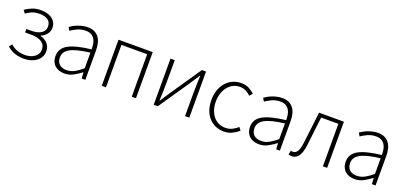

<svg xmlns="http://www.w3.org/2000/svg" viewBox="7 -1179 3941 1878"><g transform="rotate(20 1978.0 -240.0)"><path d="M221 12Q170 12 126 -2Q82 -16 42 -51L65 -82Q100 -50 137.5 -38Q175 -26 218 -26Q246 -26 271 -33.5Q296 -41 315 -54.5Q334 -68 345 -88Q356 -108 356 -132Q356 -183 316 -208.5Q276 -234 204 -234H144V-270H191Q263 -270 299 -295.5Q335 -321 335 -364Q335 -411 301.5 -432.5Q268 -454 219 -454Q171 -454 139.5 -441Q108 -428 78 -406L55 -437Q87 -460 126 -476Q165 -492 220 -492Q253 -492 282 -484Q311 -476 332.5 -460.5Q354 -445 367 -422Q380 -399 380 -368Q380 -329 357.5 -301Q335 -273 298 -257V-253Q319 -248 337.5 -238Q356 -228 370.5 -213Q385 -198 393.5 -177.5Q402 -157 402 -130Q402 -98 388 -72Q374 -46 349 -27Q324 -8 291 2Q258 12 221 12Z M641 12Q612 12 587 4Q562 -4 543 -20Q524 -36 513 -61Q502 -86 502 -120Q502 -200 576.5 -241.5Q651 -283 812 -301Q812 -328 808 -355.5Q804 -383 791 -404.5Q778 -426 756 -439.5Q734 -453 698 -453Q650 -453 610 -434Q570 -415 545 -397L525 -430Q538 -439 556.5 -450Q575 -461 598 -470Q621 -479 648 -485.5Q675 -492 704 -492Q746 -492 775 -477.5Q804 -463 822 -438Q840 -413 848 -379.5Q856 -346 856 -307V0H818L814 -62H811Q774 -33 731.5 -10.5Q689 12 641 12ZM649 -26Q691 -26 729 -46Q767 -66 812 -104V-267Q738 -258 687 -245Q636 -232 605 -214Q574 -196 560.5 -173Q547 -150 547 -122Q547 -96 555 -78Q563 -60 577 -48.5Q591 -37 609.5 -31.5Q628 -26 649 -26Z M1027 0V-480H1383V0H1339V-442H1071V0Z M1568 0V-480H1612V-240Q1612 -201 1610.5 -154Q1609 -107 1607 -59H1611Q1625 -82 1645 -111Q1665 -140 1679 -163L1895 -480H1938V0H1894V-240Q1894 -280 1895.5 -326.5Q1897 -373 1899 -421H1895Q1881 -398 1861 -369Q1841 -340 1827 -317L1611 0Z M2300 12Q2253 12 2213.5 -5Q2174 -22 2144.5 -54Q2115 -86 2098.5 -132.5Q2082 -179 2082 -239Q2082 -299 2100 -346.5Q2118 -394 2148 -426Q2178 -458 2217.5 -475Q2257 -492 2301 -492Q2351 -492 2384 -474Q2417 -456 2442 -433L2416 -402Q2393 -424 2365 -438.5Q2337 -453 2302 -453Q2265 -453 2233.5 -437.5Q2202 -422 2178.5 -393.5Q2155 -365 2141.5 -326Q2128 -287 2128 -239Q2128 -192 2140.5 -153Q2153 -114 2175.5 -86Q2198 -58 2230.5 -42.5Q2263 -27 2302 -27Q2340 -27 2372.5 -43Q2405 -59 2430 -82L2453 -51Q2422 -24 2384 -6Q2346 12 2300 12Z M2666 12Q2637 12 2612 4Q2587 -4 2568 -20Q2549 -36 2538 -61Q2527 -86 2527 -120Q2527 -200 2601.5 -241.5Q2676 -283 2837 -301Q2837 -328 2833 -355.5Q2829 -383 2816 -404.5Q2803 -426 2781 -439.5Q2759 -453 2723 -453Q2675 -453 2635 -434Q2595 -415 2570 -397L2550 -430Q2563 -439 2581.5 -450Q2600 -461 2623 -470Q2646 -479 2673 -485.5Q2700 -492 2729 -492Q2771 -492 2800 -477.5Q2829 -463 2847 -438Q2865 -413 2873 -379.5Q2881 -346 2881 -307V0H2843L2839 -62H2836Q2799 -33 2756.5 -10.5Q2714 12 2666 12ZM2674 -26Q2716 -26 2754 -46Q2792 -66 2837 -104V-267Q2763 -258 2712 -245Q2661 -232 2630 -214Q2599 -196 2585.5 -173Q2572 -150 2572 -122Q2572 -96 2580 -78Q2588 -60 2602 -48.5Q2616 -37 2634.5 -31.5Q2653 -26 2674 -26Z M3008 12Q2988 12 2973 5L2983 -37Q2988 -35 2992.5 -34Q2997 -33 3004 -33Q3033 -33 3050.5 -62Q3068 -91 3075 -153Q3085 -235 3095 -316.5Q3105 -398 3114 -480H3373V0H3329V-442H3150Q3141 -367 3132 -293Q3123 -219 3115 -144Q3105 -64 3078.5 -26Q3052 12 3008 12Z M3662 12Q3633 12 3608 4Q3583 -4 3564 -20Q3545 -36 3534 -61Q3523 -86 3523 -120Q3523 -200 3597.5 -241.5Q3672 -283 3833 -301Q3833 -328 3829 -355.5Q3825 -383 3812 -404.5Q3799 -426 3777 -439.5Q3755 -453 3719 -453Q3671 -453 3631 -434Q3591 -415 3566 -397L3546 -430Q3559 -439 3577.5 -450Q3596 -461 3619 -470Q3642 -479 3669 -485.5Q3696 -492 3725 -492Q3767 -492 3796 -477.5Q3825 -463 3843 -438Q3861 -413 3869 -379.5Q3877 -346 3877 -307V0H3839L3835 -62H3832Q3795 -33 3752.5 -10.5Q3710 12 3662 12ZM3670 -26Q3712 -26 3750 -46Q3788 -66 3833 -104V-267Q3759 -258 3708 -245Q3657 -232 3626 -214Q3595 -196 3581.5 -173Q3568 -150 3568 -122Q3568 -96 3576 -78Q3584 -60 3598 -48.5Q3612 -37 3630.5 -31.5Q3649 -26 3670 -26Z"/></g></svg>

Font: CV Source Sans Light
Style: Regular
Weight: 300
Designer: Paul D. Hunt
Foundry: Adobe Systems Incorporated
Version: Version 3.001